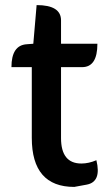

<svg xmlns="http://www.w3.org/2000/svg" viewBox="-20 -722 436 755"><path d="M272 13Q105 13 105 -180V-458H25Q25 -544 85 -548L111 -550L124 -702Q220 -702 220 -642V-550H363Q363 -458 303 -458H220V-179Q220 -79 300 -79Q329 -79 359 -92Q380 -7 321 4Z"/></svg>

Font: Swei Half Moon CJK SC
Style: Medium
Weight: 500
Version: Version 2.071